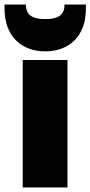

<svg xmlns="http://www.w3.org/2000/svg" viewBox="-25 -825 398 845"><path d="M75 0H272V-561H75ZM353 -805H259C259 -765 239 -741 174 -741C109 -741 89 -765 89 -805H-5V-787C-5 -663 72 -599 174 -599C277 -599 353 -663 353 -787Z"/></svg>

Font: SVN-Poppins ExtraBold
Style: Regular
Weight: 800
Designer: Ninad Kale (Devanagari), Jonny Pinhorn (Latin)
Foundry: Indian Type Foundry
Version: Version 3.002 2017; ttfautohint (v1.8.3)